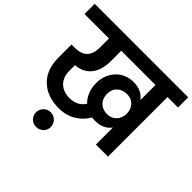

<svg xmlns="http://www.w3.org/2000/svg" viewBox="-245 -978 1440 1440"><g transform="rotate(45 475.0 -258.0)"><path d="M-21 -740V-632H239V-539C239 -440 191 -401 102 -401H72V-264C72 -179 96 -113 145 -66C193 -19 259 5 342 5C445 5 523 -46 568 -123C583 -122 594 -121 601 -121C660 -121 703 -141 732 -181V0H860V-632H971V-740ZM200 -249V-310C303 -318 369 -389 369 -522V-632H732V-472C702 -512 658 -532 601 -532C490 -532 407 -447 407 -328C407 -263 429 -207 469 -170C442 -127 400 -106 345 -106C254 -106 200 -164 200 -249ZM553 -405C573 -424 598 -433 629 -433C696 -433 732 -384 732 -327C732 -270 694 -220 629 -220C568 -220 522 -260 522 -328C522 -360 532 -386 553 -405ZM266 202C281 217 300 224 321 224C365 224 400 190 400 147C400 103 365 68 321 68C278 68 243 103 243 147C243 168 251 187 266 202Z"/></g></svg>

Font: Poppins SemiBold
Style: Regular
Weight: 600
Designer: Ninad Kale (Devanagari), Jonny Pinhorn (Latin)
Foundry: Indian Type Foundry
Version: 4.004